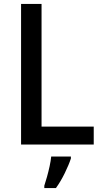

<svg xmlns="http://www.w3.org/2000/svg" viewBox="-20 -734 520 975"><path d="M87 0V-714H191V-91H456V0ZM340 71Q330 102 309 145Q288 188 264 221H205V209Q211 191 218.5 164.5Q226 138 232 110Q238 82 240 61H340Z"/></svg>

Font: Noto Sans Malayalam SemiCondensed Medium
Style: Regular
Weight: 500
Width: 4
Designer: Jelle Bosma - Monotype Design Team
Foundry: Monotype Imaging Inc.
Version: Version 2.104; ttfautohint (v1.8.4.7-5d5b)